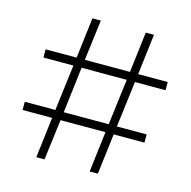

<svg xmlns="http://www.w3.org/2000/svg" viewBox="-103 -802 897 904"><g transform="rotate(15 345.0 -350.0)"><path d="M658 -462H509L481 -238H626V-198H476L452 0H412L436 -198H217L192 0H152L176 -198H32V-238H181L209 -462H63V-502H214L238 -700H279L254 -502H474L498 -700H538L514 -502H658ZM441 -238 469 -462H249L222 -238Z"/></g></svg>

Font: Montserrat Light Alt1
Style: Light
Weight: 500
Designer: Differentunic
Foundry: Julieta Ulanovsky
Version: 0.1